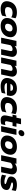

<svg xmlns="http://www.w3.org/2000/svg" viewBox="2598 -3366 783 6020"><g transform="rotate(90 2990.0 -356.5)"><path d="M18 -178Q18 -208 25 -239Q52 -363 141 -429Q230 -495 367 -495Q427 -495 475.5 -483.5Q524 -472 553 -451L524 -314Q498 -336 458.5 -347Q419 -358 373 -358Q309 -358 264 -328.5Q219 -299 206 -239Q202 -222 202 -203Q202 -160 231.5 -140.5Q261 -121 321 -121Q417 -121 499 -167L470 -31Q384 15 257 15Q148 15 83 -35Q18 -85 18 -178Z M544 -183Q544 -210 550 -240Q574 -356 665 -425.5Q756 -495 900 -495Q1017 -495 1082.5 -440.5Q1148 -386 1148 -295Q1148 -269 1142 -240Q1117 -124 1025.5 -54.5Q934 15 791 15Q675 15 609.5 -38.5Q544 -92 544 -183ZM962 -240Q966 -257 966 -277Q966 -358 871 -358Q818 -358 779.5 -326.5Q741 -295 730 -240Q725 -217 725 -201Q725 -122 820 -122Q873 -122 911.5 -153.5Q950 -185 962 -240Z M1263 -480H1433L1421 -427Q1460 -461 1507.5 -478Q1555 -495 1603 -495Q1680 -495 1722 -452.5Q1764 -410 1764 -345Q1764 -325 1759 -300L1696 0H1520L1578 -277Q1582 -293 1582 -309Q1582 -333 1568 -345.5Q1554 -358 1522 -358Q1488 -358 1456.5 -342Q1425 -326 1399 -295L1337 0H1161Z M1883 -480H2053L2041 -427Q2080 -461 2127.5 -478Q2175 -495 2223 -495Q2300 -495 2342 -452.5Q2384 -410 2384 -345Q2384 -325 2379 -300L2316 0H2140L2198 -277Q2202 -293 2202 -309Q2202 -333 2188 -345.5Q2174 -358 2142 -358Q2108 -358 2076.5 -342Q2045 -326 2019 -295L1957 0H1781Z M2425 -181Q2425 -208 2431 -238Q2457 -359 2540.5 -427Q2624 -495 2764 -495Q2833 -495 2884 -469Q2935 -443 2962 -398Q2989 -353 2989 -297Q2989 -273 2983 -246L2969 -181H2586Q2589 -105 2729 -105Q2776 -105 2827 -113Q2878 -121 2917 -135L2893 -19Q2853 -4 2795 5.5Q2737 15 2679 15Q2563 15 2494 -36.5Q2425 -88 2425 -181ZM2826 -291Q2827 -297 2827 -307Q2827 -340 2806 -357Q2785 -374 2735 -374Q2687 -374 2654 -351.5Q2621 -329 2609 -291Z M3024 -178Q3024 -208 3031 -239Q3058 -363 3147 -429Q3236 -495 3373 -495Q3433 -495 3481.5 -483.5Q3530 -472 3559 -451L3530 -314Q3504 -336 3464.5 -347Q3425 -358 3379 -358Q3315 -358 3270 -328.5Q3225 -299 3212 -239Q3208 -222 3208 -203Q3208 -160 3237.5 -140.5Q3267 -121 3327 -121Q3423 -121 3505 -167L3476 -31Q3390 15 3263 15Q3154 15 3089 -35Q3024 -85 3024 -178Z M3598 -115Q3598 -140 3604 -170L3644 -358H3576L3602 -480H3670L3700 -624H3876L3846 -480H3956L3930 -358H3820L3785 -194Q3781 -178 3781 -162Q3781 -141 3793 -131Q3805 -121 3833 -121Q3869 -121 3905 -139L3877 -8Q3849 4 3818 9.5Q3787 15 3744 15Q3671 15 3634.5 -19Q3598 -53 3598 -115Z M4059 -615Q4059 -645 4075 -671Q4091 -697 4117.5 -712.5Q4144 -728 4174 -728Q4208 -728 4229.5 -707.5Q4251 -687 4251 -655Q4251 -650 4249 -636Q4240 -597 4207 -570.5Q4174 -544 4135 -544Q4101 -544 4080 -563.5Q4059 -583 4059 -615ZM4034 -480H4210L4108 0H3932Z M4229 -183Q4229 -210 4235 -240Q4259 -356 4350 -425.5Q4441 -495 4585 -495Q4702 -495 4767.5 -440.5Q4833 -386 4833 -295Q4833 -269 4827 -240Q4802 -124 4710.5 -54.5Q4619 15 4476 15Q4360 15 4294.5 -38.5Q4229 -92 4229 -183ZM4647 -240Q4651 -257 4651 -277Q4651 -358 4556 -358Q4503 -358 4464.5 -326.5Q4426 -295 4415 -240Q4410 -217 4410 -201Q4410 -122 4505 -122Q4558 -122 4596.5 -153.5Q4635 -185 4647 -240Z M4948 -480H5118L5106 -427Q5145 -461 5192.5 -478Q5240 -495 5288 -495Q5365 -495 5407 -452.5Q5449 -410 5449 -345Q5449 -325 5444 -300L5381 0H5205L5263 -277Q5267 -293 5267 -309Q5267 -333 5253 -345.5Q5239 -358 5207 -358Q5173 -358 5141.5 -342Q5110 -326 5084 -295L5022 0H4846Z M5458 -29 5485 -158Q5521 -134 5575 -118.5Q5629 -103 5677 -103Q5712 -103 5729 -108Q5746 -113 5750 -128Q5752 -140 5743 -147.5Q5734 -155 5708.5 -163.5Q5683 -172 5649 -182Q5577 -205 5545.5 -231Q5514 -257 5514 -302Q5514 -321 5518 -340Q5551 -495 5781 -495Q5833 -495 5888 -484Q5943 -473 5968 -455L5941 -328Q5915 -348 5868.5 -361Q5822 -374 5779 -374Q5745 -374 5725 -367.5Q5705 -361 5701 -345Q5698 -330 5715.5 -322Q5733 -314 5779 -302Q5784 -301 5790.5 -299Q5797 -297 5804 -295Q5878 -274 5908 -247Q5938 -220 5938 -177Q5938 -162 5933 -135Q5918 -65 5853.5 -25Q5789 15 5669 15Q5611 15 5550.5 3.5Q5490 -8 5458 -29Z"/></g></svg>

Font: Prompt
Style: Bold Italic
Weight: 700
Italic angle: -12°
Designer: Katatrad Team
Foundry: CadsonDemak
Version: Version 1.001